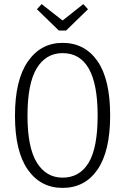

<svg xmlns="http://www.w3.org/2000/svg" viewBox="-20 -905 610 936"><path d="M517 -342Q517 -168 455.5 -78.5Q394 11 285 11Q178 11 115.5 -78Q53 -167 53 -341Q53 -515 116 -605.5Q179 -696 285 -696Q393 -696 455 -607.5Q517 -519 517 -342ZM114 -341Q114 -186 159.5 -112.5Q205 -39 285 -39Q368 -39 412 -111.5Q456 -184 456 -342Q456 -646 285 -646Q204 -646 159 -572Q114 -498 114 -341ZM386 -885 409 -860 302 -756H267L160 -860L183 -885L285 -805Z"/></svg>

Font: Fira Sans Extra Condensed Light
Style: Regular
Weight: 300
Width: 1
Designer: Carrois Corporate & Edenspiekermann AG
Foundry: Carrois Corporate GbR & Edenspiekermann AG
Version: Version 4.203